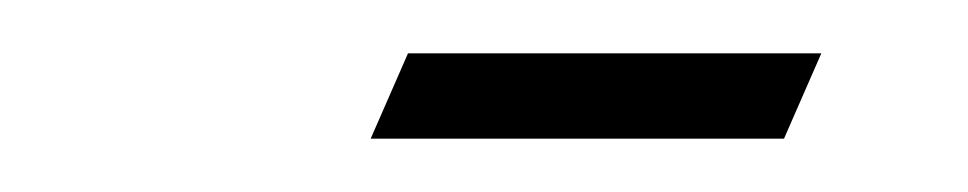

<svg xmlns="http://www.w3.org/2000/svg" viewBox="-20 -321 363 72"><path d="M288 -301 274 -269H119L133 -301Z"/></svg>

Font: Lovers Quarrel
Style: Regular
Weight: 400
Designer: Robert E. Leuschke
Foundry: Robert E. Leuschke
Version: Version 1.001